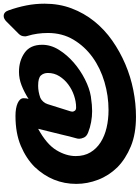

<svg xmlns="http://www.w3.org/2000/svg" viewBox="107 -881 758 1042"><g transform="rotate(90 486.0 -360.0)"><path d="M82 -16Q67 -1 52 -1Q30 -1 21 -28Q4 -76 -5.5 -124Q-15 -172 -15 -223Q-15 -302 10.5 -369.5Q36 -437 80.5 -492.5Q125 -548 185 -590Q245 -632 313 -661Q381 -690 454 -704.5Q527 -719 598 -719Q692 -719 759.5 -691Q827 -663 873 -618Q918 -572 940.5 -513.5Q963 -455 963 -395Q963 -266 871 -169Q825 -123 756.5 -94Q688 -65 594 -65Q551 -65 524.5 -77Q498 -89 498 -109Q498 -127 502 -136Q464 -112 428 -98Q392 -84 355 -84Q295 -84 251.5 -114.5Q208 -145 208 -210Q208 -257 235.5 -301Q263 -345 304.5 -381Q346 -417 395.5 -442Q445 -467 488 -474Q517 -478 533.5 -479.5Q550 -481 568 -481Q597 -481 627.5 -475.5Q658 -470 685 -459Q705 -451 711.5 -436.5Q718 -422 718 -411Q718 -402 715 -393L705 -356Q703 -345 700 -334.5Q697 -324 695 -314L664 -188Q748 -234 780 -287Q812 -340 812 -392Q812 -438 792 -471.5Q772 -505 737.5 -527Q703 -549 658 -559.5Q613 -570 562 -570Q485 -570 410 -548Q335 -526 276 -483.5Q217 -441 180.5 -380Q144 -319 144 -241Q144 -182 160 -130Q162 -125 162 -121.5Q162 -118 162 -114Q162 -96 149 -83ZM496 -200Q507 -205 516.5 -215.5Q526 -226 530 -239L569 -363Q571 -371 571 -373Q571 -380 566 -387Q561 -394 549 -394H547Q517 -394 484 -383Q451 -372 423.5 -351.5Q396 -331 378.5 -303Q361 -275 361 -241Q361 -218 374.5 -203Q388 -188 430 -188Q463 -188 496 -200Z"/></g></svg>

Font: Bangerz 2
Style: Regular
Weight: 400
Designer: vernon adams
Foundry: Vernon Adams
Version: Version 2.10;December 28, 2023;FontCreator 13.0.0.2683 64-bi